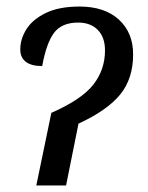

<svg xmlns="http://www.w3.org/2000/svg" viewBox="-20 -567 451 587"><path d="M137 -222Q230 -263 265.5 -308.5Q301 -354 301 -413Q301 -453 279 -475.5Q257 -498 219 -498Q169 -498 145.5 -467Q122 -436 109 -365Q76 -365 59 -378Q42 -391 42 -416Q42 -448 61 -478Q80 -508 120.5 -527.5Q161 -547 223 -547Q300 -547 343.5 -507Q387 -467 387 -401Q387 -326 347 -277.5Q307 -229 220 -189L182 0H91Z"/></svg>

Font: Noto Serif Narrow
Style: Italic
Weight: 400
Width: 4
Italic angle: -12°
Designer: Monotype Design Team
Foundry: Monotype Imaging Inc.
Version: Version 1.001